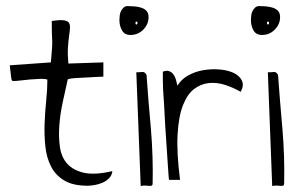

<svg xmlns="http://www.w3.org/2000/svg" viewBox="-20 -621 993 643"><path d="M138.7 -354.5Q129.9 -357.4 114.7 -356.9Q99.6 -356.4 82.5 -355Q65.4 -353.5 49.8 -351.6Q34.2 -349.6 23.4 -349.6Q18.6 -349.6 17.1 -363.8Q15.6 -377.9 12.7 -402.3L150.4 -412.1Q153.3 -446.3 154.3 -460.9Q155.3 -475.6 154.8 -485.8Q154.3 -496.1 153.8 -509.3Q153.3 -522.5 153.3 -550.8Q178.7 -554.7 191.9 -553.2Q205.1 -551.8 210 -545.9Q214.8 -540 214.4 -528.8Q213.9 -517.6 211.4 -501Q209 -484.4 207.5 -460.9Q206.1 -437.5 209 -408.2L326.2 -412.1V-364.3Q318.4 -364.3 301.8 -363.3Q285.2 -362.3 266.1 -361.3Q247.1 -360.4 231 -359.4Q214.8 -358.4 207 -355.5Q199.2 -320.3 190.4 -280.3Q181.6 -240.2 178.7 -201.2Q175.8 -162.1 180.7 -128.4Q185.5 -94.7 205.1 -72.8Q224.6 -50.8 260.7 -42.5Q296.9 -34.2 356.4 -47.9Q354.5 -33.2 345.2 -23.9Q335.9 -14.6 323.7 -9.3Q311.5 -3.9 297.9 -1.5Q284.2 1 273.4 1Q223.6 1 194.3 -17.1Q165 -35.2 150.4 -64.5Q135.7 -93.8 131.8 -131.3Q127.9 -168.9 129.4 -208Q130.9 -247.1 134.8 -285.2Q138.7 -323.2 138.7 -354.5Z M436.5 -378.9Q448.2 -378.9 456.5 -379.9Q464.8 -380.9 470.7 -370.1Q473.6 -326.2 477.5 -280.8Q481.4 -235.4 485.4 -189.5Q489.3 -143.6 490.7 -97.2Q492.2 -50.8 491.2 -6.8Q491.2 -1 488.3 0.5Q485.4 2 480 1.5Q474.6 1 467.3 0.5Q460 0 451.2 2ZM379.9 -553.7Q379.9 -560.5 380.9 -568.8Q381.8 -577.1 385.3 -584Q388.7 -590.8 394 -595.7Q399.4 -600.6 407.2 -600.6Q418.9 -600.6 430.7 -599.6Q442.4 -598.6 453.1 -595.2Q463.9 -591.8 470.7 -584.5Q477.5 -577.1 477.5 -563.5Q477.5 -540 460 -522Q442.4 -503.9 417 -503.9Q397.5 -503.9 388.7 -519Q379.9 -534.2 379.9 -553.7ZM436.5 -548.8Q433.6 -548.8 433.6 -543.9Q433.6 -539.1 436.5 -539.1Q440.4 -539.1 440.4 -543.9Q440.4 -548.8 436.5 -548.8Z M525.4 -380.9Q537.1 -385.7 545.9 -382.8Q554.7 -379.9 560.5 -372.1Q566.4 -364.3 569.3 -354Q572.3 -343.8 574.2 -334Q586.9 -355.5 610.8 -368.7Q634.8 -381.8 662.1 -386.2Q689.5 -390.6 716.8 -388.2Q744.1 -385.7 763.2 -376.5Q782.2 -367.2 790 -351.1Q797.9 -335 786.1 -313.5Q760.7 -328.1 732.9 -336.9Q705.1 -345.7 678.7 -342.8Q652.3 -339.8 629.9 -322.8Q607.4 -305.7 592.8 -268.6Q578.1 -231.4 574.7 -170.4Q571.3 -109.4 583 -18.6H545.9Q545.9 -18.6 544.4 -34.7Q543 -50.8 541.5 -77.1Q540 -103.5 537.6 -135.7Q535.2 -168 533.2 -201.2Q531.2 -234.4 529.8 -265.1Q528.3 -295.9 526.4 -318.4Q526.4 -321.3 525.9 -330.1Q525.4 -338.9 525.4 -349.1Q525.4 -359.4 525.4 -368.2Q525.4 -377 525.4 -380.9Z M877 -378.9Q888.7 -378.9 897 -379.9Q905.3 -380.9 911.1 -370.1Q914.1 -326.2 918 -280.8Q921.9 -235.4 925.8 -189.5Q929.7 -143.6 931.2 -97.2Q932.6 -50.8 931.6 -6.8Q931.6 -1 928.7 0.5Q925.8 2 920.4 1.5Q915 1 907.7 0.5Q900.4 0 891.6 2ZM820.3 -553.7Q820.3 -560.5 821.3 -568.8Q822.3 -577.1 825.7 -584Q829.1 -590.8 834.5 -595.7Q839.8 -600.6 847.7 -600.6Q859.4 -600.6 871.1 -599.6Q882.8 -598.6 893.6 -595.2Q904.3 -591.8 911.1 -584.5Q918 -577.1 918 -563.5Q918 -540 900.4 -522Q882.8 -503.9 857.4 -503.9Q837.9 -503.9 829.1 -519Q820.3 -534.2 820.3 -553.7ZM877 -548.8Q874 -548.8 874 -543.9Q874 -539.1 877 -539.1Q880.9 -539.1 880.9 -543.9Q880.9 -548.8 877 -548.8Z"/></svg>

Font: Annie Use Your Telescope
Style: Regular
Weight: 400
Designer: Kimberly Geswein
Foundry: Kimberly Geswein
Version: Version 1.002 2001